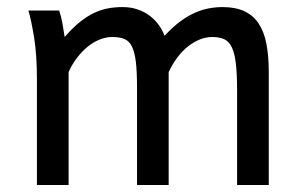

<svg xmlns="http://www.w3.org/2000/svg" viewBox="-20 -528 863 548"><path d="M461.4 0H371.1V-278.3Q371.1 -323.7 367.7 -351.8Q364.3 -379.9 356.2 -395.8Q348.1 -411.6 334.5 -417Q320.8 -422.4 300.3 -422.4Q282.2 -422.4 264.2 -415Q246.1 -407.7 229.7 -394.3Q213.4 -380.9 199.5 -362.5Q185.5 -344.2 175.8 -322.3V0H85.4V-300.3Q85.4 -372.6 77.1 -422.6Q68.8 -472.7 61 -498H148.9Q154.3 -482.4 158.2 -461.2Q162.1 -439.9 164.6 -422.4Q187 -448.2 207.5 -464.8Q228 -481.4 248.3 -491Q268.6 -500.5 288.6 -504.2Q308.6 -507.8 329.6 -507.8Q353.5 -507.8 373 -501Q392.6 -494.1 407.5 -482.9Q422.4 -471.7 433.1 -456.8Q443.8 -441.9 449.7 -425.8Q472.7 -450.7 494.1 -466.6Q515.6 -482.4 536.1 -491.5Q556.6 -500.5 576.4 -504.2Q596.2 -507.8 615.2 -507.8Q652.3 -507.8 677.7 -495.8Q703.1 -483.9 718.5 -460.4Q733.9 -437 740.5 -402.3Q747.1 -367.7 747.1 -322.3V0H656.7V-268.6Q656.7 -315.9 653.3 -345.7Q649.9 -375.5 641.8 -392.6Q633.8 -409.7 620.1 -416Q606.4 -422.4 585.9 -422.4Q567.9 -422.4 550.3 -415.3Q532.7 -408.2 516.4 -395.3Q500 -382.3 486.1 -363.8Q472.2 -345.2 461.4 -322.3Z"/></svg>

Font: Andika Compact
Style: Regular
Weight: 400
Designer: Victor Gaultney, Annie Olsen, Julie Remington, Don Collingsworth, Eric Hays, Becca Hirsbrunner
Foundry: SIL International
Version: Version 5.000 ; LnSpcTght